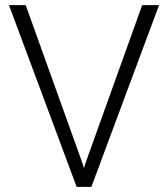

<svg xmlns="http://www.w3.org/2000/svg" viewBox="-20 -731 657 751"><path d="M304.2 -87.9 308.1 -72.8 312.5 -87.9 536.1 -710.9H602.1L337.4 0H279.8L15.1 -710.9H80.6Z"/></svg>

Font: RobotoInd Light
Style: Regular
Weight: 300
Designer: Google
Version: Version 2.001151; 2014